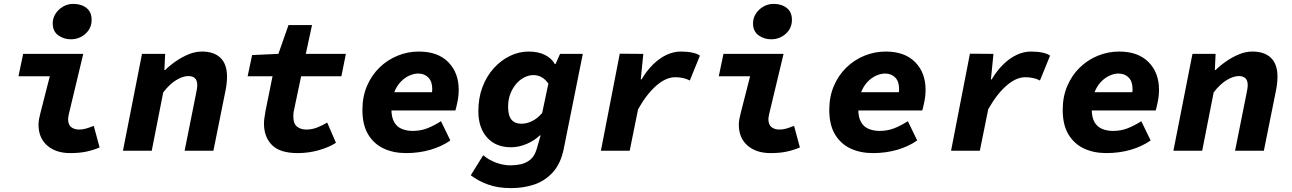

<svg xmlns="http://www.w3.org/2000/svg" viewBox="-20 -775 6640 987"><path d="M341 12Q267 12 222.5 -27Q178 -66 178 -134Q178 -149 181 -164Q184 -179 188 -195L236 -383H75L99 -498H408L334 -189Q333 -182 331.5 -176Q330 -170 330 -164Q330 -134 346 -121.5Q362 -109 387 -109Q405 -109 422 -114Q439 -119 462 -128L492 -17Q459 -3 423.5 4.5Q388 12 341 12ZM344 -573Q308 -573 279.5 -593.5Q251 -614 251 -655Q251 -682 265.5 -704.5Q280 -727 304 -741Q328 -755 357 -755Q398 -755 424.5 -734Q451 -713 451 -673Q451 -630 419.5 -601.5Q388 -573 344 -573Z M612 0 710 -498H829L825 -415H829Q853 -439 884.5 -460.5Q916 -482 950 -496Q984 -510 1018 -510Q1080 -510 1113.5 -477.5Q1147 -445 1147 -381Q1147 -365 1145 -346Q1143 -327 1139 -308L1077 0H929L987 -290Q990 -305 992 -316.5Q994 -328 994 -338Q994 -361 982.5 -372.5Q971 -384 948 -384Q920 -384 885.5 -363Q851 -342 819 -300L760 0Z M1510 12Q1419 12 1378 -29.5Q1337 -71 1337 -140Q1337 -155 1339.5 -170Q1342 -185 1345 -205L1381 -383H1253L1276 -492L1411 -498L1463 -646H1584L1552 -498H1758L1735 -383H1528L1492 -212Q1489 -199 1488.5 -191Q1488 -183 1488 -175Q1488 -139 1507 -124Q1526 -109 1555 -109Q1585 -109 1613 -120.5Q1641 -132 1662 -145L1707 -41Q1674 -19 1621 -3.5Q1568 12 1510 12Z M2067 12Q2003 12 1952.5 -11.5Q1902 -35 1872.5 -84Q1843 -133 1843 -210Q1843 -278 1866.5 -333Q1890 -388 1930.5 -427.5Q1971 -467 2023.5 -488.5Q2076 -510 2133 -510Q2231 -510 2284.5 -455.5Q2338 -401 2338 -314Q2338 -282 2331.5 -251Q2325 -220 2321 -207H1954L1970 -301H2237L2196 -279Q2198 -288 2200 -297.5Q2202 -307 2202 -317Q2202 -356 2182 -376.5Q2162 -397 2129 -397Q2108 -397 2083.5 -386Q2059 -375 2038.5 -353Q2018 -331 2005 -297Q1992 -263 1992 -216Q1992 -172 2006.5 -147Q2021 -122 2046.5 -112Q2072 -102 2101 -102Q2143 -102 2178 -116Q2213 -130 2247 -152L2295 -53Q2251 -22 2192.5 -5Q2134 12 2067 12Z M2608 192Q2539 192 2488.5 173.5Q2438 155 2400 126L2464 23Q2492 47 2529.5 61Q2567 75 2605 75Q2632 75 2658.5 69Q2685 63 2706.5 45.5Q2728 28 2739 -9L2759 -79H2755Q2727 -52 2687 -35Q2647 -18 2607 -18Q2528 -18 2483.5 -68.5Q2439 -119 2439 -203Q2439 -271 2460 -327Q2481 -383 2518 -424Q2555 -465 2601.5 -487.5Q2648 -510 2698 -510Q2746 -510 2780.5 -493Q2815 -476 2832 -446H2836L2859 -498H2976L2879 -15Q2864 64 2823 109.5Q2782 155 2726.5 173.5Q2671 192 2608 192ZM2660 -139Q2688 -139 2715.5 -152.5Q2743 -166 2767 -194L2799 -345Q2784 -367 2764.5 -378Q2745 -389 2722 -389Q2700 -389 2677 -378Q2654 -367 2635 -345.5Q2616 -324 2604 -294Q2592 -264 2592 -226Q2592 -180 2609.5 -159.5Q2627 -139 2660 -139Z M3069 0 3166 -499 3287 -498 3274 -367H3278Q3304 -411 3337 -443.5Q3370 -476 3406.5 -493Q3443 -510 3480 -510Q3513 -510 3539 -504.5Q3565 -499 3578 -489L3526 -361Q3510 -370 3491 -374Q3472 -378 3451 -378Q3403 -378 3353 -334Q3303 -290 3260 -213L3217 0Z M3941 12Q3867 12 3822.5 -27Q3778 -66 3778 -134Q3778 -149 3781 -164Q3784 -179 3788 -195L3836 -383H3675L3699 -498H4008L3934 -189Q3933 -182 3931.5 -176Q3930 -170 3930 -164Q3930 -134 3946 -121.5Q3962 -109 3987 -109Q4005 -109 4022 -114Q4039 -119 4062 -128L4092 -17Q4059 -3 4023.5 4.5Q3988 12 3941 12ZM3944 -573Q3908 -573 3879.5 -593.5Q3851 -614 3851 -655Q3851 -682 3865.5 -704.5Q3880 -727 3904 -741Q3928 -755 3957 -755Q3998 -755 4024.5 -734Q4051 -713 4051 -673Q4051 -630 4019.5 -601.5Q3988 -573 3944 -573Z M4467 12Q4403 12 4352.5 -11.5Q4302 -35 4272.5 -84Q4243 -133 4243 -210Q4243 -278 4266.5 -333Q4290 -388 4330.5 -427.5Q4371 -467 4423.5 -488.5Q4476 -510 4533 -510Q4631 -510 4684.5 -455.5Q4738 -401 4738 -314Q4738 -282 4731.5 -251Q4725 -220 4721 -207H4354L4370 -301H4637L4596 -279Q4598 -288 4600 -297.5Q4602 -307 4602 -317Q4602 -356 4582 -376.5Q4562 -397 4529 -397Q4508 -397 4483.5 -386Q4459 -375 4438.5 -353Q4418 -331 4405 -297Q4392 -263 4392 -216Q4392 -172 4406.5 -147Q4421 -122 4446.5 -112Q4472 -102 4501 -102Q4543 -102 4578 -116Q4613 -130 4647 -152L4695 -53Q4651 -22 4592.5 -5Q4534 12 4467 12Z M4869 0 4966 -499 5087 -498 5074 -367H5078Q5104 -411 5137 -443.5Q5170 -476 5206.5 -493Q5243 -510 5280 -510Q5313 -510 5339 -504.5Q5365 -499 5378 -489L5326 -361Q5310 -370 5291 -374Q5272 -378 5251 -378Q5203 -378 5153 -334Q5103 -290 5060 -213L5017 0Z M5667 12Q5603 12 5552.5 -11.5Q5502 -35 5472.5 -84Q5443 -133 5443 -210Q5443 -278 5466.5 -333Q5490 -388 5530.5 -427.5Q5571 -467 5623.5 -488.5Q5676 -510 5733 -510Q5831 -510 5884.5 -455.5Q5938 -401 5938 -314Q5938 -282 5931.5 -251Q5925 -220 5921 -207H5554L5570 -301H5837L5796 -279Q5798 -288 5800 -297.5Q5802 -307 5802 -317Q5802 -356 5782 -376.5Q5762 -397 5729 -397Q5708 -397 5683.5 -386Q5659 -375 5638.5 -353Q5618 -331 5605 -297Q5592 -263 5592 -216Q5592 -172 5606.5 -147Q5621 -122 5646.5 -112Q5672 -102 5701 -102Q5743 -102 5778 -116Q5813 -130 5847 -152L5895 -53Q5851 -22 5792.5 -5Q5734 12 5667 12Z M6012 0 6110 -498H6229L6225 -415H6229Q6253 -439 6284.5 -460.5Q6316 -482 6350 -496Q6384 -510 6418 -510Q6480 -510 6513.5 -477.5Q6547 -445 6547 -381Q6547 -365 6545 -346Q6543 -327 6539 -308L6477 0H6329L6387 -290Q6390 -305 6392 -316.5Q6394 -328 6394 -338Q6394 -361 6382.5 -372.5Q6371 -384 6348 -384Q6320 -384 6285.5 -363Q6251 -342 6219 -300L6160 0Z"/></svg>

Font: Source Code Pro ExtraLight ExtraBold
Style: Italic
Weight: 800
Italic angle: -11°
Monospace: yes
Version: Version 1.016;hotconv 1.0.116;makeotfexe 2.5.65601